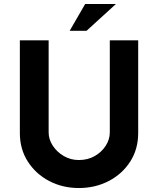

<svg xmlns="http://www.w3.org/2000/svg" viewBox="-20 -939 796 967"><path d="M225 -272Q225 -237 246 -205Q267 -173 301.5 -153Q336 -133 377 -133Q422 -133 457 -153Q492 -173 512.5 -205Q533 -237 533 -272V-736H676V-269Q676 -188 636 -125.5Q596 -63 528 -27.5Q460 8 377 8Q295 8 227.5 -27.5Q160 -63 120 -125.5Q80 -188 80 -269V-736H225ZM564 -919 416 -784H331L409 -919Z"/></svg>

Font: Synthetic
Style: Bold
Weight: 700
Designer: Santiago Orozco
Foundry: Typemade
Version: Version 2.000; ttfautohint (v1.8.4.7-5d5b)